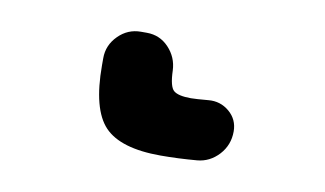

<svg xmlns="http://www.w3.org/2000/svg" viewBox="-38 -5 575 340"><g transform="rotate(10 250.0 165.0)"><path d="M331.1 158.2Q352.5 156.2 368.7 169.9Q384.8 183.6 384.8 205.1Q384.8 229.5 368.7 247.1Q352.5 264.6 330.1 266.6Q295.9 269.5 264.6 269.5Q192.4 269.5 163.6 239.3Q134.8 209 134.8 129.9V117.2Q134.8 93.8 151.9 76.7Q168.9 59.6 192.4 59.6H203.1Q226.6 59.6 242.7 76.7Q258.8 93.8 259.8 117.2Q260.7 146.5 269 153.3Q277.3 160.2 299.8 160.2Q308.6 160.2 331.1 158.2Z"/></g></svg>

Font: Rounded Mgen+ 2m bold
Style: Bold
Weight: 700
Designer: [Source Han Sans]
Ryoko NISHIZUKA  (kana & ideographs); Paul D. Hunt (Latin, Greek & Cyrillic); Wenlong ZHANG  (bopomofo
Version: Version 1.059.20150602